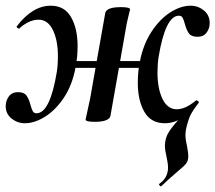

<svg xmlns="http://www.w3.org/2000/svg" viewBox="-29 -419 755 673"><path d="M535 234Q532 234 529.5 230Q527 226 530 225Q555 207 559 180Q560 176 560 168Q560 159 558 148Q556 137 555 132Q549 106 549 93Q549 65 563.5 42.5Q578 20 613 -17Q643 -49 658 -67L667 -58Q646 -31 638 -14Q630 3 623 34Q621 48 621 54Q621 70 627 96Q631 118 631 127Q631 144 624 153.5Q617 163 596 180Q554 216 536 234ZM-9 -47Q-9 -66 2 -81Q13 -96 34 -96Q55 -96 63.5 -84.5Q72 -73 78 -51Q82 -36 86 -29Q90 -22 99 -22Q146 -22 170 -166Q174 -191 174 -222Q174 -277 156.5 -313.5Q139 -350 106 -350Q87 -350 68 -340Q49 -330 39 -319H37Q34 -319 31 -322Q28 -325 30 -327Q85 -399 149 -399Q197 -399 220 -359Q243 -319 243 -257Q243 -218 236 -184Q225 -122 195.5 -77.5Q166 -33 129 -10Q92 13 58 13Q32 13 11.5 -3.5Q-9 -20 -9 -47ZM271 0Q272 -7 277.5 -30Q283 -53 287 -74L340 -374Q345 -394 395 -394Q427 -394 427 -386Q426 -381 420 -357.5Q414 -334 411 -312L358 -12Q356 -3 342.5 2.5Q329 8 303 8Q271 8 271 0ZM196 -205H509L505 -181H193ZM454 -129Q454 -168 461 -202Q473 -264 502.5 -308.5Q532 -353 568.5 -376Q605 -399 639 -399Q665 -399 685.5 -382.5Q706 -366 706 -338Q706 -319 695 -304.5Q684 -290 664 -290Q642 -290 633.5 -301.5Q625 -313 619 -335Q615 -350 611 -357Q607 -364 598 -364Q551 -364 527 -220Q523 -195 523 -164Q523 -109 540.5 -72.5Q558 -36 591 -36Q621 -36 658 -67H660Q663 -67 666 -64Q669 -61 667 -58Q609 13 549 13Q500 13 477 -27Q454 -67 454 -129Z"/></svg>

Font: Cormorant Infant
Style: Bold Italic
Weight: 700
Italic angle: -10°
Designer: Christian Thalmann (Catharsis Fonts)
Foundry: Catharsis Fonts
Version: Version 4.000